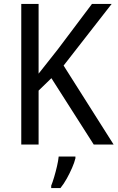

<svg xmlns="http://www.w3.org/2000/svg" viewBox="-20 -734 597 975"><path d="M557 0H456L241 -337L176 -274V0H88V-714H176V-360Q197 -386 221.5 -417.5Q246 -449 274 -484L447 -714H547L303 -401ZM363 70Q358 91 346 118.5Q334 146 319 173Q304 200 287 221H240V209Q247 192 255 165Q263 138 269.5 110Q276 82 278 61H363Z"/></svg>

Font: Noto Sans Devanagari SemiCondensed
Style: Regular
Weight: 400
Width: 4
Designer: Jelle Bosma - Monotype Design Team
Foundry: Monotype Imaging Inc.
Version: Version 2.006